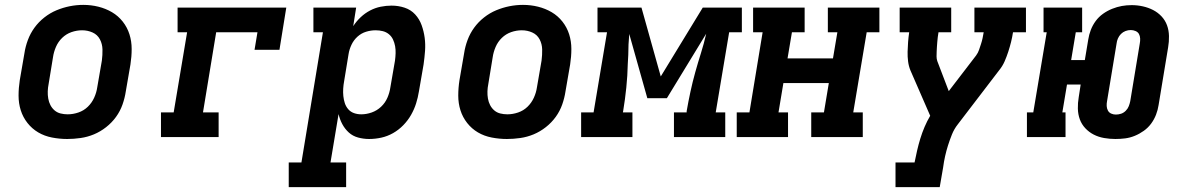

<svg xmlns="http://www.w3.org/2000/svg" viewBox="-20 -561 4840 786"><path d="M255 8Q224 8 193 2Q162 -4 136.5 -19Q111 -34 92.5 -57.5Q74 -81 65 -109.5Q56 -138 56 -169.5Q56 -201 61 -233L80 -343Q84 -370 94 -397Q104 -424 121 -447.5Q138 -471 161.5 -489.5Q185 -508 211.5 -519Q238 -530 265.5 -535.5Q293 -541 321 -541Q353 -541 383 -533.5Q413 -526 438.5 -511Q464 -496 482.5 -472.5Q501 -449 510 -420.5Q519 -392 519 -360.5Q519 -329 514 -297L495 -187Q491 -160 481.5 -133Q472 -106 455 -82.5Q438 -59 414.5 -40.5Q391 -22 364.5 -11Q338 0 310 4Q282 8 255 8ZM257 -93Q279 -93 301 -100.5Q323 -108 339.5 -124Q356 -140 365.5 -161Q375 -182 378 -203L397 -313Q400 -336 399.5 -358.5Q399 -381 389 -400Q379 -419 359 -428Q339 -437 316 -437Q294 -437 272.5 -429.5Q251 -422 234.5 -406Q218 -390 209 -369Q200 -348 197 -327L179 -217Q176 -202 175.5 -187Q175 -172 177.5 -157.5Q180 -143 186.5 -130.5Q193 -118 203.5 -109Q214 -100 228 -96.5Q242 -93 257 -93Z M639 0V-101H691L746 -429H707V-530H1152L1124 -357H1022L1034 -429H865L811 -101H875V0Z M1162 205V104H1214L1302 -429H1263V-530H1438L1426 -454Q1439 -474 1456.5 -490.5Q1474 -507 1495 -518Q1516 -529 1538.5 -533.5Q1561 -538 1583 -538Q1611 -538 1636.5 -529.5Q1662 -521 1679.5 -502Q1697 -483 1706 -458Q1715 -433 1718.5 -406.5Q1722 -380 1720 -352.5Q1718 -325 1714 -297L1695 -187Q1691 -162 1683.5 -138Q1676 -114 1663 -91Q1650 -68 1631 -48.5Q1612 -29 1589 -16Q1566 -3 1541 2.5Q1516 8 1491 8Q1468 8 1446 2Q1424 -4 1408 -18.5Q1392 -33 1381.5 -52.5Q1371 -72 1366 -94L1333 104H1397V205ZM1459 -93Q1480 -93 1501.5 -100.5Q1523 -108 1540 -124Q1557 -140 1566 -161Q1575 -182 1578 -203L1597 -313Q1599 -328 1599.5 -343Q1600 -358 1597.5 -372Q1595 -386 1589 -399Q1583 -412 1572 -421Q1561 -430 1547 -433.5Q1533 -437 1518 -437Q1498 -437 1478.5 -431Q1459 -425 1443.5 -411Q1428 -397 1419 -378Q1410 -359 1407 -340L1389 -230Q1386 -214 1385 -198.5Q1384 -183 1385.5 -168Q1387 -153 1391.5 -139Q1396 -125 1405.5 -114Q1415 -103 1429 -98Q1443 -93 1459 -93Z M2055 8Q2024 8 1993 2Q1962 -4 1936.5 -19Q1911 -34 1892.5 -57.5Q1874 -81 1865 -109.5Q1856 -138 1856 -169.5Q1856 -201 1861 -233L1880 -343Q1884 -370 1894 -397Q1904 -424 1921 -447.5Q1938 -471 1961.5 -489.5Q1985 -508 2011.5 -519Q2038 -530 2065.5 -535.5Q2093 -541 2121 -541Q2153 -541 2183 -533.5Q2213 -526 2238.5 -511Q2264 -496 2282.5 -472.5Q2301 -449 2310 -420.5Q2319 -392 2319 -360.5Q2319 -329 2314 -297L2295 -187Q2291 -160 2281.5 -133Q2272 -106 2255 -82.5Q2238 -59 2214.5 -40.5Q2191 -22 2164.5 -11Q2138 0 2110 4Q2082 8 2055 8ZM2057 -93Q2079 -93 2101 -100.5Q2123 -108 2139.5 -124Q2156 -140 2165.5 -161Q2175 -182 2178 -203L2197 -313Q2200 -336 2199.5 -358.5Q2199 -381 2189 -400Q2179 -419 2159 -428Q2139 -437 2116 -437Q2094 -437 2072.5 -429.5Q2051 -422 2034.5 -406Q2018 -390 2009 -369Q2000 -348 1997 -327L1979 -217Q1976 -202 1975.5 -187Q1975 -172 1977.5 -157.5Q1980 -143 1986.5 -130.5Q1993 -118 2003.5 -109Q2014 -100 2028 -96.5Q2042 -93 2057 -93Z M2359 0V-101H2410L2465 -429H2426V-530H2606L2685 -248L2857 -530H3017V-429H2965L2910 -101H2949V0H2739V-101H2791V-106Q2798 -146 2806.5 -185.5Q2815 -225 2826 -264.5Q2837 -304 2849.5 -343.5Q2862 -383 2871 -423L2710 -159H2630L2556 -422Q2554 -401 2553 -379Q2552 -357 2552 -336L2550 -300Q2549 -252 2544 -203Q2539 -154 2531 -106L2530 -101H2569V0Z M2996 0V-101H3048L3102 -429H3063V-530H3274V-429H3222L3204 -322H3390L3408 -429H3369V-530H3580V-429H3528L3473 -101H3512V0H3301V-101H3353L3373 -221H3187L3167 -101H3206V0Z M3646 205V104H3724Q3724 104 3724 104Q3724 104 3724 104Q3729 79 3734.5 55Q3740 31 3747.5 6.5Q3755 -18 3765 -41.5Q3775 -65 3788 -87L3707 -273Q3700 -290 3697.5 -309.5Q3695 -329 3695.5 -349Q3696 -369 3697.5 -389Q3699 -409 3702 -429H3663V-530H3874V-429H3822Q3820 -419 3819 -409Q3818 -399 3817 -389Q3816 -379 3815.5 -369.5Q3815 -360 3814.5 -350Q3814 -340 3814 -330Q3814 -320 3817 -311L3864 -188L3976 -334Q3984 -345 3988 -357Q3992 -369 3996 -381Q4000 -393 4002.5 -405Q4005 -417 4007 -429H3969V-530H4180V-429H4127Q4124 -409 4119 -389Q4114 -369 4107.5 -349Q4101 -329 4092.5 -309.5Q4084 -290 4070 -273L3901 -52Q3886 -33 3877 -10.5Q3868 12 3861 34Q3854 56 3849 78.5Q3844 101 3841 124L3827 205Z M4546 8Q4523 8 4500 4Q4477 0 4457.5 -10Q4438 -20 4423 -36Q4408 -52 4400.5 -72.5Q4393 -93 4392.5 -116.5Q4392 -140 4396 -163L4404 -215H4348L4329 -101H4342V0H4184V-101H4210L4265 -429H4252V-530H4410V-429H4384L4365 -315H4421L4435 -399Q4438 -419 4445.5 -438.5Q4453 -458 4465.5 -475Q4478 -492 4495.5 -504.5Q4513 -517 4533 -525Q4553 -533 4572.5 -536.5Q4592 -540 4613 -540Q4636 -540 4658.5 -535Q4681 -530 4700.5 -520Q4720 -510 4735 -494Q4750 -478 4757.5 -457.5Q4765 -437 4765.5 -413.5Q4766 -390 4762 -367L4723 -131Q4720 -111 4712.5 -91.5Q4705 -72 4692.5 -55Q4680 -38 4662.5 -25.5Q4645 -13 4625.5 -5Q4606 3 4586 5.5Q4566 8 4546 8ZM4548 -92Q4559 -92 4569.5 -95.5Q4580 -99 4588.5 -107.5Q4597 -116 4601 -126.5Q4605 -137 4607 -147L4646 -383Q4648 -393 4647.5 -403.5Q4647 -414 4642.5 -422Q4638 -430 4628.5 -434Q4619 -438 4609 -438Q4598 -438 4587.5 -434Q4577 -430 4569 -422Q4561 -414 4556.5 -403.5Q4552 -393 4551 -383L4512 -147Q4510 -137 4510.5 -127Q4511 -117 4515.5 -108.5Q4520 -100 4529 -96Q4538 -92 4548 -92Q4548 -92 4548 -92Q4548 -92 4548 -92Z"/></svg>

Font: Iosevka Curly Slab ExObl
Style: Bold
Weight: 700
Width: 7
Italic angle: -9°
Monospace: yes
Designer: Belleve Invis
Foundry: Belleve Invis
Version: Version 11.0.0; ttfautohint (v1.8.3)